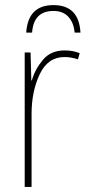

<svg xmlns="http://www.w3.org/2000/svg" viewBox="-20 -734 345 754"><path d="M83 -606H106Q112 -691 190 -691Q228 -691 249 -667.5Q270 -644 273 -606H296Q290 -714 190 -714Q90 -714 83 -606ZM105 -418H103L100 -528H77V0H104V-287Q104 -375 136 -442.5Q168 -510 233 -510Q259 -510 286 -501L293 -525Q267 -536 234 -536Q179 -536 148 -498.5Q117 -461 105 -418Z"/></svg>

Font: Noto Sans Display SemiCondensed Thin
Style: Regular
Weight: 250
Width: 4
Designer: Monotype Design team
Foundry: Monotype Imaging Inc.
Version: 1.000